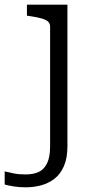

<svg xmlns="http://www.w3.org/2000/svg" viewBox="-83 -557 414 820"><path d="M131 67V-443Q131 -458 121 -466Q111 -474 92 -479Q73 -484 46 -488L32 -490V-537H205V67Q205 118 190 152.5Q175 187 149.5 206.5Q124 226 92.5 234.5Q61 243 27 243Q-1 243 -25.5 239Q-50 235 -63 231V175Q-47 179 -25 183.5Q-3 188 26 188Q59 188 82 177.5Q105 167 118 140.5Q131 114 131 67Z"/></svg>

Font: Roboto Serif Light
Style: Regular
Weight: 300
Designer: Greg Gazdowicz
Foundry: Commercial Type
Version: Version 1.008